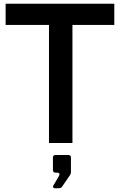

<svg xmlns="http://www.w3.org/2000/svg" viewBox="-20 -762 638 1023"><path d="M10 -742V-629H241V0H366V-629H589V-742ZM263.5 236.5C265.2 239.5 268 241 272 241H288C294.7 241 299.7 240.3 303 239C306.3 237.7 309.3 235 312 231L355 168C355 166.7 355.5 165 356.5 163C357.5 161 358 159.3 358 158V76C358 72.7 356.8 69.8 354.5 67.5C352.2 65.2 349.3 64 346 64H275C266.3 64 262 69 262 79V142C262 148 263.2 152.2 265.5 154.5C267.8 156.8 272 158 278 158H286C293.3 158 297 161.3 297 168C297 169.3 295.7 172.7 293 178L264 227C262 230.3 261.8 233.5 263.5 236.5Z"/></svg>

Font: Morrison SemiBold
Style: Regular
Weight: 600
Designer: Pablo Impallari, Rodrigo Fuenzalida (Modified by Dan O. Williams)
Version: Version 0.030; ttfautohint (v1.8.1)